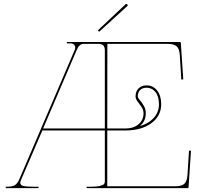

<svg xmlns="http://www.w3.org/2000/svg" viewBox="-20 -978 1040 998"><path d="M488.3 -819.8 632.3 -955.6Q636.7 -960 641.1 -955.6Q646 -950.7 642.1 -946.8L495.6 -813ZM706.5 -322.3Q753.9 -336.4 780 -366.2Q806.2 -396 806.2 -436Q806.2 -476.6 788.3 -499.3Q770.5 -522 741.7 -522Q720.7 -522 708.5 -510Q696.3 -498 696.3 -477.1Q696.3 -469.7 706.5 -458Q716.8 -446.3 727.3 -428.7Q737.8 -411.1 737.8 -389.6Q737.8 -347.7 706.5 -322.3ZM204.1 -310.1H524.9V-714.8Q524.9 -733.9 517.1 -741.9Q509.3 -750 490.2 -750H414.6Q391.6 -750 378.4 -717.3ZM327.6 -759.8H915Q919.9 -759.8 919.9 -755.4L932.6 -565.4L922.4 -564.5L914.6 -691.4Q912.6 -724.1 898.4 -737.1Q884.3 -750 851.1 -750H538.1L537.6 -310.1H630.9Q673.8 -310.1 700 -332Q726.1 -354 726.1 -389.6Q726.1 -406.7 715.6 -422.1Q705.1 -437.5 694.8 -450.9Q684.6 -464.4 684.6 -477.1Q684.6 -502.9 700.2 -518.6Q715.8 -534.2 741.7 -534.2Q775.9 -534.2 796.9 -507.3Q817.9 -480.5 817.9 -436Q817.9 -375 766.4 -337.4Q714.8 -299.8 630.9 -299.8H537.6V-9.8H891.1Q924.8 -9.8 938.5 -22.9Q952.1 -36.1 954.6 -68.4L962.4 -195.3L972.7 -194.3L960 -4.4Q960 0 955.1 0H430.2V-7.3H450.2Q482.4 -7.3 499.8 -11.7Q517.1 -16.1 521 -21.5Q524.9 -26.9 524.9 -35.6V-299.8H200.2L88.9 -41.5Q85.4 -34.2 85.4 -27.8Q85.4 -15.1 102.5 -11.2Q119.6 -7.3 160.2 -7.3H180.2V0H9.8V-7.3H12.7Q43.5 -7.3 56.9 -15.4Q70.3 -23.4 79.6 -44.4L369.1 -720.2Q371.1 -726.1 371.1 -729.5Q371.1 -738.8 365 -745.6Q358.9 -752.4 346.7 -752.4H327.6Z"/></svg>

Font: ZnikomitNo24
Style: Thin
Weight: 300
Designer: gluk
Foundry: gluk
Version: Version 0.55